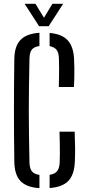

<svg xmlns="http://www.w3.org/2000/svg" viewBox="-20 -977 457 1004"><path d="M186.2 6.9Q119.1 2.6 87.6 -29.8Q56.1 -62.2 54.9 -130.5Q53.9 -204.1 53.4 -270.2Q52.9 -336.3 52.9 -399.8Q52.9 -463.4 53.4 -529.3Q53.9 -595.3 54.9 -668.9Q55.9 -736.1 87.7 -768.7Q119.4 -801.2 186.2 -805.6V-736.3Q158.6 -732.4 146.8 -718Q135 -703.5 134.1 -671.6Q132.6 -593 131.6 -527.2Q130.6 -461.3 130.6 -399.6Q130.6 -337.8 131.6 -272.3Q132.6 -206.7 134.1 -127.6Q135 -96.2 146.8 -81.2Q158.6 -66.3 186.2 -62.4ZM239.4 6.4V-62.8Q267 -67.1 278.8 -82.1Q290.7 -97 292.1 -127.6Q293.1 -150.4 293.1 -172.7Q293.2 -195 292.7 -222.7Q292.2 -250.5 291.2 -288.4H370.4Q372.3 -240.4 372.7 -203.7Q373.1 -166.9 371.3 -130.5Q368.3 -63.1 337.4 -30.9Q306.5 1.3 239.4 6.4ZM287.5 -521.9Q288.4 -549 288.7 -572.9Q289 -596.8 289 -620.9Q289 -645 288.1 -671.6Q287.2 -701.6 275.9 -716.3Q264.6 -731 239.4 -735.8V-804.7Q303.2 -799.4 333.8 -766.5Q364.3 -733.6 367.3 -668.8Q368.6 -642.9 368.8 -619.1Q369.1 -595.3 368.6 -571.8Q368.1 -548.3 366.7 -521.9ZM184.5 -840 108.7 -957.1H165.5L209.9 -884.1L253.9 -957.1H310.3L234.5 -840Z"/></svg>

Font: Big Shoulders Stencil Text Thin
Style: Regular
Weight: 100
Designer: Patric King
Foundry: XO Type Co
Version: Version 2.001